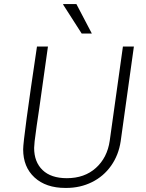

<svg xmlns="http://www.w3.org/2000/svg" viewBox="-20 -915 719 945"><path d="M216 -686 173 -380Q168 -347 160.5 -295.5Q153 -244 150.5 -220Q148 -196 148 -187Q148 -118 189.5 -78Q231 -38 309 -38Q396 -38 452 -88.5Q508 -139 520 -222L585 -686H639L574 -220Q564 -152 527 -99.5Q490 -47 432.5 -18.5Q375 10 306 10H302Q206 10 150 -41.5Q94 -93 94 -180Q94 -230 162 -686ZM432 -750H382L291 -892V-895H356Z"/></svg>

Font: Chivo Thin Italic
Style: Regular
Weight: 100
Italic angle: -8.05°
Designer: Hector Gatti
Foundry: Omnibus-Type
Version: Version 1.007